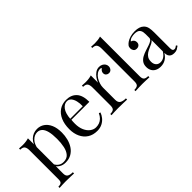

<svg xmlns="http://www.w3.org/2000/svg" viewBox="-33 -1483 2362 2362"><g transform="rotate(-45 1148.0 -301.5)"><path d="M188 -526V88Q188 131 213.5 145.5Q239 160 284 160V181Q262 180 223 178.5Q184 177 140 177Q109 177 78.5 178.5Q48 180 32 181V160Q68 160 83 147Q98 134 98 98V-406Q98 -451 82 -472.5Q66 -494 22 -494V-515Q54 -512 84 -512Q113 -512 139.5 -515.5Q166 -519 188 -526ZM348 -529Q401 -529 443 -500.5Q485 -472 509.5 -417Q534 -362 534 -281Q534 -227 521 -174.5Q508 -122 480.5 -79.5Q453 -37 409.5 -11.5Q366 14 305 14Q258 14 223.5 -8Q189 -30 177 -61L187 -75Q201 -47 227.5 -28Q254 -9 294 -9Q350 -9 381 -44Q412 -79 424.5 -137.5Q437 -196 437 -267Q437 -347 424 -398Q411 -449 385 -474Q359 -499 321 -499Q272 -499 232 -458.5Q192 -418 181 -336L169 -350Q180 -435 229.5 -482Q279 -529 348 -529Z M853 -529Q941 -529 990.5 -475.5Q1040 -422 1040 -309H687L686 -328H944Q946 -377 936 -418.5Q926 -460 904.5 -485Q883 -510 849 -510Q803 -510 767.5 -464Q732 -418 725 -318L728 -314Q726 -299 725 -281Q724 -263 724 -245Q724 -177 746 -128Q768 -79 803.5 -53.5Q839 -28 877 -28Q907 -28 934 -37.5Q961 -47 984 -69Q1007 -91 1024 -128L1044 -120Q1033 -87 1008 -56Q983 -25 945 -5.5Q907 14 857 14Q785 14 733.5 -19Q682 -52 654.5 -110.5Q627 -169 627 -245Q627 -333 655 -396.5Q683 -460 734 -494.5Q785 -529 853 -529Z M1427 -529Q1454 -529 1474.5 -518Q1495 -507 1506.5 -489.5Q1518 -472 1518 -450Q1518 -425 1502.5 -406Q1487 -387 1461 -387Q1440 -387 1424 -400.5Q1408 -414 1408 -439Q1408 -458 1418.5 -471.5Q1429 -485 1442 -493Q1435 -503 1421 -503Q1390 -503 1364 -484.5Q1338 -466 1320 -437Q1302 -408 1292 -375.5Q1282 -343 1282 -315V-103Q1282 -54 1310.5 -37.5Q1339 -21 1388 -21V0Q1365 -1 1323 -2.5Q1281 -4 1234 -4Q1200 -4 1166.5 -2.5Q1133 -1 1116 0V-21Q1157 -21 1174.5 -36Q1192 -51 1192 -93V-406Q1192 -451 1176 -472.5Q1160 -494 1116 -494V-515Q1148 -512 1178 -512Q1207 -512 1233.5 -515.5Q1260 -519 1282 -526V-401Q1293 -430 1313.5 -459.5Q1334 -489 1363 -509Q1392 -529 1427 -529Z M1700 -784V-93Q1700 -51 1717.5 -36Q1735 -21 1776 -21V0Q1759 -1 1724.5 -2.5Q1690 -4 1655 -4Q1621 -4 1586 -2.5Q1551 -1 1534 0V-21Q1575 -21 1592.5 -36Q1610 -51 1610 -93V-664Q1610 -709 1594 -730.5Q1578 -752 1534 -752V-773Q1566 -770 1596 -770Q1625 -770 1651.5 -773.5Q1678 -777 1700 -784Z M1969 7Q1928 7 1898 -8.5Q1868 -24 1852.5 -52Q1837 -80 1837 -117Q1837 -161 1857.5 -189Q1878 -217 1910 -234Q1942 -251 1977.5 -262.5Q2013 -274 2045 -284.5Q2077 -295 2097.5 -309Q2118 -323 2118 -346V-408Q2118 -450 2105.5 -472Q2093 -494 2072 -501.5Q2051 -509 2025 -509Q2000 -509 1971.5 -502Q1943 -495 1926 -473Q1945 -469 1959 -453Q1973 -437 1973 -412Q1973 -387 1957 -372.5Q1941 -358 1916 -358Q1887 -358 1873.5 -376.5Q1860 -395 1860 -418Q1860 -444 1873 -460Q1886 -476 1906 -490Q1929 -506 1965.5 -517.5Q2002 -529 2048 -529Q2089 -529 2118 -519.5Q2147 -510 2166 -492Q2192 -468 2200 -433.5Q2208 -399 2208 -351V-73Q2208 -48 2215.5 -37Q2223 -26 2239 -26Q2250 -26 2260 -31Q2270 -36 2284 -47L2295 -30Q2274 -14 2255 -3.5Q2236 7 2204 7Q2175 7 2156 -3Q2137 -13 2127.5 -32.5Q2118 -52 2118 -82Q2091 -37 2053.5 -15Q2016 7 1969 7ZM2005 -33Q2038 -33 2066.5 -52Q2095 -71 2118 -109V-305Q2106 -288 2083 -276.5Q2060 -265 2033 -253.5Q2006 -242 1981.5 -226.5Q1957 -211 1941 -186Q1925 -161 1925 -121Q1925 -81 1946.5 -57Q1968 -33 2005 -33Z"/></g></svg>

Font: Playfair Display
Style: Regular
Weight: 400
Designer: Claus Eggers Sørensen
Foundry: Claus Eggers Sørensen
Version: Version 1.203